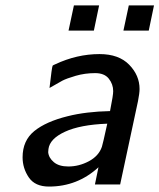

<svg xmlns="http://www.w3.org/2000/svg" viewBox="-20 -686 593 714"><path d="M64 -101.1Q64 -163.1 107.4 -198.5Q150.9 -233.9 231.9 -253.9Q299.8 -271 389.2 -272.9Q401.4 -334 400.9 -347.2Q400.9 -373 384.5 -393.6Q368.2 -414.1 334 -414.1Q295.9 -414.1 261.5 -404.1Q227.1 -394 211.9 -386Q196.8 -377.9 164.1 -358.9Q172.9 -437 175.8 -441.9Q177.7 -443.8 185.1 -446.8Q266.1 -484.9 350.1 -484.9Q421.9 -484.9 460.4 -445.3Q499 -405.8 499 -355Q499 -339.8 493.2 -310.1L426.8 0H333L346.2 -64Q268.1 7.8 162.1 7.8Q110.4 7.8 87.2 -26.1Q64 -60.1 64 -101.1ZM159.2 -120.1Q161.1 -99.1 180.2 -83Q199.2 -66.9 233.9 -66.9Q273.9 -66.9 310.5 -86.4Q347.2 -106 358.9 -140.1Q361.8 -147.9 378.9 -226.1Q277.8 -222.2 221.4 -196Q165 -169.9 160.2 -131.8ZM234.9 -572.3 254.9 -666H348.6L329.1 -572.3ZM439 -572.3 459 -666H552.7L533.2 -572.3Z"/></svg>

Font: CMU Bright
Style: SemiBoldOblique
Weight: 600
Italic angle: -12°
Version: Version 0.7.0